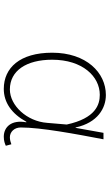

<svg xmlns="http://www.w3.org/2000/svg" viewBox="203 -784 593 1040"><g transform="rotate(90 500.0 -263.5)"><path d="M461 13C534 13 595 -29 639 -109H642C627 -29 667 13 720 13C743 13 758 7 769 2L761 -28C751 -24 736 -20 723 -20C694 -20 670 -44 670 -79C670 -188 705 -375 734 -527H699L672 -376H670C644 -496 565 -540 494 -540C373 -540 265 -434 265 -249C265 -74 347 13 461 13ZM464 -20C362 -20 303 -110 303 -249C303 -414 394 -507 493 -507C546 -507 620 -485 654 -328L645 -222C637 -112 551 -20 464 -20Z"/></g></svg>

Font: Harano Aji Gothic CN ExtraLight
Style: Regular
Weight: 250
Foundry: Masamichi Hosoda
Version: HaranoAjiGothicCN-ExtraLight version 20230610;ttx 4.39.4